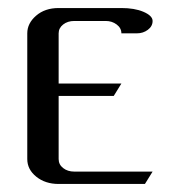

<svg xmlns="http://www.w3.org/2000/svg" viewBox="-20 -458 448 478"><path d="M47.9 -62V-375Q47.9 -399.9 69.8 -418.9Q91.8 -438 126 -438H282.2Q314.9 -438 336.9 -428.7Q359.9 -418.9 359.9 -405.8Q359.9 -392.6 348.1 -383.8Q336.4 -375 320.8 -375H282.2Q282.2 -388.2 270.5 -397Q258.8 -405.8 243.2 -405.8H165Q148.4 -405.8 137.2 -397Q126 -388.2 126 -375V-250H282.2L263.2 -219.2H126V-62Q126 -48.3 137.2 -39.6Q148.4 -30.8 165 -30.8H359.9L340.8 0H126Q92.8 0 70.3 -18.1Q47.9 -36.1 47.9 -62Z"/></svg>

Font: Hhenum
Style: Regular
Weight: 400
Designer: T. Christopher White
Version: Version 1.0